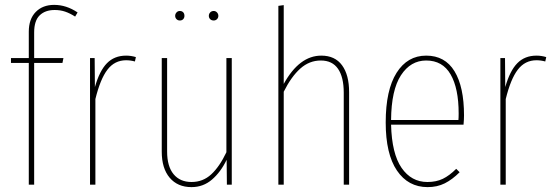

<svg xmlns="http://www.w3.org/2000/svg" viewBox="-20 -757 2274 787"><path d="M120 -624V-519H240L236 -499H120V0H98V-499H25V-519H98V-627Q98 -679 126.5 -708Q155 -737 202 -737Q252 -737 298 -706L288 -689Q266 -703 246.5 -709.5Q227 -716 204 -716Q165 -716 142.5 -694Q120 -672 120 -624Z M537 -523 533 -505Q515 -510 497 -510Q450 -510 420.5 -471.5Q391 -433 371 -351V0H349V-519H368L369 -400Q388 -467 418.5 -498Q449 -529 497 -529Q517 -529 537 -523Z M930 0H910L909 -102Q885 -52 849 -21Q813 10 765 10Q708 10 675.5 -28.5Q643 -67 643 -135V-519H665V-136Q665 -75 691.5 -43Q718 -11 765 -11Q812 -11 846 -42.5Q880 -74 908 -133V-519H930ZM736 -692Q736 -684 731 -678.5Q726 -673 717 -673Q709 -673 703.5 -678.5Q698 -684 698 -692Q698 -700 703.5 -706Q709 -712 717 -712Q726 -712 731 -706.5Q736 -701 736 -692ZM875 -692Q875 -684 869.5 -678.5Q864 -673 856 -673Q847 -673 841.5 -678.5Q836 -684 836 -692Q836 -700 841.5 -706Q847 -712 856 -712Q864 -712 869.5 -706Q875 -700 875 -692Z M1411 -379V0H1389V-377Q1389 -441 1365.5 -475Q1342 -509 1295 -509Q1248 -509 1211 -476Q1174 -443 1143 -381V0H1121V-733L1143 -736V-413Q1207 -529 1297 -529Q1353 -529 1382 -489.5Q1411 -450 1411 -379Z M1880 -246H1583Q1586 -127 1626 -69Q1666 -11 1732 -11Q1768 -11 1795 -24Q1822 -37 1850 -65L1864 -51Q1834 -21 1803 -5.5Q1772 10 1733 10Q1653 10 1607 -58Q1561 -126 1561 -255Q1561 -388 1605.5 -458.5Q1650 -529 1727 -529Q1804 -529 1843 -465Q1882 -401 1882 -284Q1882 -268 1880 -246ZM1860 -292Q1860 -395 1827 -452Q1794 -509 1727 -509Q1663 -509 1623.5 -448.5Q1584 -388 1583 -265H1859Q1860 -273 1860 -292Z M2219 -523 2215 -505Q2197 -510 2179 -510Q2132 -510 2102.5 -471.5Q2073 -433 2053 -351V0H2031V-519H2050L2051 -400Q2070 -467 2100.5 -498Q2131 -529 2179 -529Q2199 -529 2219 -523Z"/></svg>

Font: Fira Sans Extra Condensed Thin
Style: Regular
Weight: 250
Width: 1
Designer: Carrois Corporate & Edenspiekermann AG
Foundry: Carrois Corporate GbR & Edenspiekermann AG
Version: Version 4.203